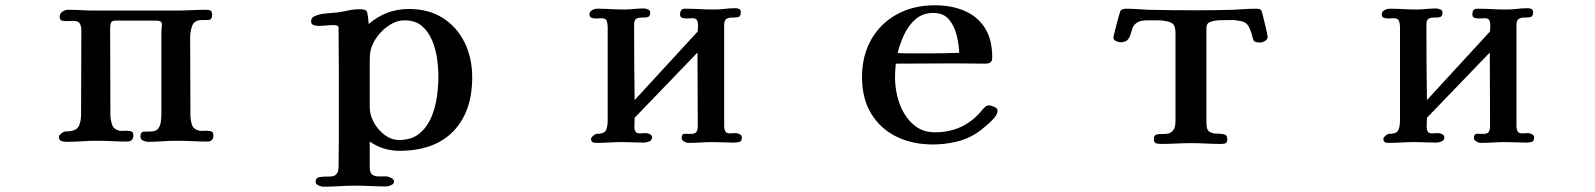

<svg xmlns="http://www.w3.org/2000/svg" viewBox="-20 -539 6040 727"><path d="M788 -26Q788 -40 779 -42Q770 -44 760 -44Q754 -44 748 -43.5Q742 -43 736 -44Q712 -49 706.5 -67.5Q701 -86 701 -106Q701 -179 700.5 -252Q700 -325 700 -398Q700 -421 708 -442Q716 -463 744 -463Q757 -463 770 -463.5Q783 -464 783 -483Q783 -496 777 -499Q771 -502 760 -502Q732 -502 703 -500.5Q674 -499 645 -499H338Q313 -499 288 -500.5Q263 -502 238 -502Q227 -502 216.5 -495Q206 -488 206 -476Q206 -463 214.5 -461Q223 -459 233 -459Q239 -459 245.5 -459.5Q252 -460 258 -460Q276 -460 282 -450Q288 -440 288 -424Q288 -345 287.5 -266.5Q287 -188 287 -108Q287 -73 275.5 -57Q264 -41 226 -41Q221 -41 212 -33.5Q203 -26 203 -21Q203 -8 212.5 -5Q222 -2 232 -2Q261 -2 290 -4Q319 -6 347 -6Q376 -6 404 -4.5Q432 -3 460 -3Q485 -3 485 -26Q485 -40 476 -42Q467 -44 457 -44Q451 -44 445 -43.5Q439 -43 433 -44Q410 -49 404 -68Q398 -87 398 -106Q398 -188 397.5 -269Q397 -350 397 -431Q397 -444 400 -452.5Q403 -461 418 -461H571Q580 -461 586.5 -458.5Q593 -456 593 -445Q593 -438 592 -431.5Q591 -425 591 -418V-108Q591 -94 589 -78Q587 -62 578.5 -51.5Q570 -41 550 -41Q537 -41 524.5 -40.5Q512 -40 512 -21Q512 -11 522 -6.5Q532 -2 540 -2Q568 -2 595 -4Q622 -6 650 -6Q679 -6 707.5 -4.5Q736 -3 765 -3Q788 -3 788 -26Z M1640 -248Q1640 -212 1634 -170.5Q1628 -129 1612 -92.5Q1596 -56 1567 -32.5Q1538 -9 1491 -9Q1462 -9 1436.5 -28Q1411 -47 1395.5 -75.5Q1380 -104 1380 -132Q1380 -175 1380 -217Q1380 -259 1380 -302Q1380 -313 1380.5 -324.5Q1381 -336 1383 -347Q1389 -374 1408.5 -400.5Q1428 -427 1455.5 -444.5Q1483 -462 1511 -462Q1552 -462 1577 -441Q1602 -420 1616 -386.5Q1630 -353 1635 -316.5Q1640 -280 1640 -248ZM1768 -246Q1768 -319 1739.5 -377.5Q1711 -436 1657.5 -470.5Q1604 -505 1528 -505Q1442 -505 1376 -448L1374 -470Q1372 -490 1368 -497Q1364 -504 1342 -504Q1320 -504 1299.5 -499.5Q1279 -495 1258 -492Q1239 -490 1214 -488Q1189 -486 1172 -478Q1158 -473 1158 -458Q1158 -447 1167.5 -444Q1177 -441 1185 -441Q1200 -441 1215 -442.5Q1230 -444 1245 -444Q1250 -444 1256 -442Q1262 -440 1262 -433Q1262 -392 1262.5 -350.5Q1263 -309 1263 -268V-14Q1263 12 1262.5 38.5Q1262 65 1262 91Q1262 101 1260 109Q1258 117 1250 124Q1242 130 1223.5 129.5Q1205 129 1190 131.5Q1175 134 1175 150Q1175 158 1186 163Q1197 168 1204 168Q1234 168 1264 166Q1294 164 1324 164Q1354 164 1383.5 165.5Q1413 167 1443 167Q1450 167 1461 162Q1472 157 1472 149Q1472 140 1461 134.5Q1450 129 1443 129Q1428 129 1413.5 129Q1399 129 1389.5 122Q1380 115 1380 94V-3Q1430 32 1493 32Q1625 32 1696.5 -42Q1768 -116 1768 -246Z M2789 -19Q2789 -27 2780.5 -31Q2772 -35 2766 -35Q2760 -35 2754.5 -34.5Q2749 -34 2743 -34Q2730 -34 2726 -42.5Q2722 -51 2722 -61V-443Q2722 -463 2731.5 -468Q2741 -473 2753.5 -472.5Q2766 -472 2775.5 -474.5Q2785 -477 2785 -492Q2785 -502 2779 -505Q2773 -508 2765 -508Q2745 -508 2725 -505.5Q2705 -503 2685 -503Q2657 -503 2629.5 -504.5Q2602 -506 2574 -506Q2563 -506 2559 -500Q2555 -494 2555 -484Q2555 -474 2563.5 -471.5Q2572 -469 2579 -469Q2585 -469 2590.5 -469.5Q2596 -470 2602 -470Q2615 -470 2619 -462.5Q2623 -455 2623 -444Q2623 -438 2622.5 -432Q2622 -426 2622 -420L2383 -160Q2382 -231 2381.5 -302.5Q2381 -374 2381 -445Q2381 -464 2390 -468.5Q2399 -473 2411.5 -472.5Q2424 -472 2433 -474.5Q2442 -477 2442 -492Q2442 -500 2433.5 -503.5Q2425 -507 2418 -507Q2399 -507 2380.5 -505Q2362 -503 2344 -503Q2319 -503 2293.5 -504.5Q2268 -506 2242 -506Q2232 -506 2222 -500.5Q2212 -495 2212 -484Q2212 -474 2220.5 -471.5Q2229 -469 2236 -469Q2241 -469 2246.5 -469.5Q2252 -470 2257 -470Q2274 -470 2277.5 -459.5Q2281 -449 2281 -436V-84Q2281 -58 2274 -45Q2267 -32 2238 -32Q2234 -32 2226 -25Q2218 -18 2218 -13Q2218 2 2236 2Q2262 2 2287 0.5Q2312 -1 2337 -1Q2357 -1 2377.5 0Q2398 1 2418 1Q2428 1 2438.5 -3.5Q2449 -8 2449 -19Q2449 -27 2440.5 -31Q2432 -35 2426 -35Q2420 -35 2414.5 -34.5Q2409 -34 2403 -34Q2390 -34 2386 -41Q2382 -48 2382 -59Q2382 -67 2382.5 -76Q2383 -85 2383 -93L2621 -340Q2621 -270 2621.5 -201Q2622 -132 2622 -62Q2622 -47 2617 -39.5Q2612 -32 2596 -32Q2585 -32 2573 -32.5Q2561 -33 2561 -16Q2561 -9 2570 -3.5Q2579 2 2586 2Q2610 2 2634 0.5Q2658 -1 2682 -1Q2701 -1 2720 0Q2739 1 2758 1Q2770 1 2779.5 -1.5Q2789 -4 2789 -19Z M3612 -339Q3584 -338 3557 -337.5Q3530 -337 3502 -337H3446Q3430 -337 3413 -337Q3396 -337 3379 -338Q3387 -372 3403 -407Q3419 -442 3446.5 -466Q3474 -490 3514 -490Q3553 -490 3573.5 -465Q3594 -440 3602.5 -405Q3611 -370 3612 -339ZM3757 -120Q3757 -129 3744.5 -134.5Q3732 -140 3724 -140Q3716 -140 3711 -135Q3706 -130 3701 -125Q3632 -38 3520 -38Q3480 -38 3451.5 -57.5Q3423 -77 3404.5 -108Q3386 -139 3377.5 -175Q3369 -211 3369 -245Q3369 -271 3372 -298Q3428 -298 3484 -298.5Q3540 -299 3595 -299Q3624 -299 3652.5 -298.5Q3681 -298 3709 -298Q3723 -298 3730 -302.5Q3737 -307 3737 -322Q3737 -390 3709 -433.5Q3681 -477 3632 -498Q3583 -519 3519 -519Q3439 -519 3376.5 -485Q3314 -451 3279 -389.5Q3244 -328 3244 -247Q3244 -166 3278.5 -109Q3313 -52 3373.5 -22Q3434 8 3513 8Q3555 8 3597.5 -1.5Q3640 -11 3675 -33Q3692 -44 3716 -64.5Q3740 -85 3751 -101Q3757 -110 3757 -120Z M4780 -399Q4780 -402 4776.5 -418Q4773 -434 4768.5 -453Q4764 -472 4760 -486.5Q4756 -501 4755 -501Q4750 -505 4745.5 -505.5Q4741 -506 4735 -506Q4713 -506 4692 -504.5Q4671 -503 4649 -502Q4614 -501 4578.5 -500.5Q4543 -500 4508 -500Q4463 -500 4417.5 -500.5Q4372 -501 4327 -502Q4306 -503 4285.5 -504.5Q4265 -506 4244 -506Q4231 -506 4224 -500Q4223 -500 4218.5 -485.5Q4214 -471 4209 -451.5Q4204 -432 4200 -416Q4196 -400 4196 -397Q4196 -388 4205.5 -383.5Q4215 -379 4222 -379Q4241 -379 4249 -387.5Q4257 -396 4260.5 -408.5Q4264 -421 4268.5 -433Q4273 -445 4285.5 -453.5Q4298 -462 4324 -462Q4344 -462 4364.5 -462Q4385 -462 4404 -457Q4418 -453 4423.5 -446Q4429 -439 4430 -426Q4431 -422 4431 -418Q4431 -414 4431 -410V-83Q4431 -57 4422.5 -46Q4414 -35 4402 -33Q4390 -31 4378 -31.5Q4366 -32 4357.5 -29Q4349 -26 4349 -12Q4349 1 4357.5 3.5Q4366 6 4376 6Q4405 6 4433 4.5Q4461 3 4489 3Q4518 3 4546.5 4.5Q4575 6 4603 6Q4614 6 4620.5 3.5Q4627 1 4627 -12Q4627 -28 4615 -30.5Q4603 -33 4587.5 -33Q4572 -33 4560 -40Q4548 -47 4548 -73V-434Q4548 -451 4564 -456.5Q4580 -462 4600 -462.5Q4620 -463 4631 -463Q4640 -463 4649 -463Q4658 -463 4667 -461Q4697 -458 4707 -440.5Q4717 -423 4723 -397Q4724 -394 4725 -390.5Q4726 -387 4728 -384Q4732 -380 4739.5 -379Q4747 -378 4752 -378Q4760 -378 4770 -384Q4780 -390 4780 -399Z M5789 -19Q5789 -27 5780.5 -31Q5772 -35 5766 -35Q5760 -35 5754.5 -34.5Q5749 -34 5743 -34Q5730 -34 5726 -42.5Q5722 -51 5722 -61V-443Q5722 -463 5731.5 -468Q5741 -473 5753.5 -472.5Q5766 -472 5775.5 -474.5Q5785 -477 5785 -492Q5785 -502 5779 -505Q5773 -508 5765 -508Q5745 -508 5725 -505.5Q5705 -503 5685 -503Q5657 -503 5629.5 -504.5Q5602 -506 5574 -506Q5563 -506 5559 -500Q5555 -494 5555 -484Q5555 -474 5563.5 -471.5Q5572 -469 5579 -469Q5585 -469 5590.5 -469.5Q5596 -470 5602 -470Q5615 -470 5619 -462.5Q5623 -455 5623 -444Q5623 -438 5622.5 -432Q5622 -426 5622 -420L5383 -160Q5382 -231 5381.5 -302.5Q5381 -374 5381 -445Q5381 -464 5390 -468.5Q5399 -473 5411.5 -472.5Q5424 -472 5433 -474.5Q5442 -477 5442 -492Q5442 -500 5433.5 -503.5Q5425 -507 5418 -507Q5399 -507 5380.5 -505Q5362 -503 5344 -503Q5319 -503 5293.5 -504.5Q5268 -506 5242 -506Q5232 -506 5222 -500.5Q5212 -495 5212 -484Q5212 -474 5220.5 -471.5Q5229 -469 5236 -469Q5241 -469 5246.5 -469.5Q5252 -470 5257 -470Q5274 -470 5277.5 -459.5Q5281 -449 5281 -436V-84Q5281 -58 5274 -45Q5267 -32 5238 -32Q5234 -32 5226 -25Q5218 -18 5218 -13Q5218 2 5236 2Q5262 2 5287 0.5Q5312 -1 5337 -1Q5357 -1 5377.5 0Q5398 1 5418 1Q5428 1 5438.5 -3.5Q5449 -8 5449 -19Q5449 -27 5440.5 -31Q5432 -35 5426 -35Q5420 -35 5414.5 -34.5Q5409 -34 5403 -34Q5390 -34 5386 -41Q5382 -48 5382 -59Q5382 -67 5382.5 -76Q5383 -85 5383 -93L5621 -340Q5621 -270 5621.5 -201Q5622 -132 5622 -62Q5622 -47 5617 -39.5Q5612 -32 5596 -32Q5585 -32 5573 -32.5Q5561 -33 5561 -16Q5561 -9 5570 -3.5Q5579 2 5586 2Q5610 2 5634 0.5Q5658 -1 5682 -1Q5701 -1 5720 0Q5739 1 5758 1Q5770 1 5779.5 -1.5Q5789 -4 5789 -19Z"/></svg>

Font: UoqMunThenKhung
Style: Regular
Weight: 400
Designer: Font-Kai, 金井和夫, 宇文滿月
Foundry: Kazuo Kanai, Moonlit Owen
Version: Version 1.197